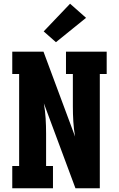

<svg xmlns="http://www.w3.org/2000/svg" viewBox="-20 -1013 640 1033"><path d="M46 0V-120H83V-615H46V-735H214L384 -278Q377 -318 374.5 -359Q372 -400 372 -441V-615H335V-735H554V-615H517V0H386L216 -457Q223 -417 225.5 -376Q228 -335 228 -294V-120H265V0ZM281 -786 215 -844 357 -993 443 -917Z"/></svg>

Font: Iosevka Slab Heavy Extended
Style: Regular
Weight: 900
Width: 7
Monospace: yes
Designer: Belleve Invis
Foundry: Belleve Invis
Version: Version 11.1.0; ttfautohint (v1.8.3)